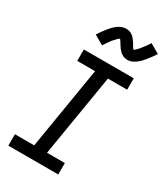

<svg xmlns="http://www.w3.org/2000/svg" viewBox="-235 -1070 1005 1166"><g transform="rotate(30 267.5 -487.0)"><path d="M377 0H27V-80H162L257 -655H132V-735H482V-655H347L252 -80H377ZM215 -812 149 -850Q160 -867 171 -882Q182 -897 191.5 -909Q201 -921 210.5 -931Q220 -941 233 -951Q246 -961 261 -967Q276 -973 291 -973Q296 -973 301 -972.5Q306 -972 311 -971Q316 -970 320 -968.5Q324 -967 328 -964.5Q332 -962 336 -959.5Q340 -957 343.5 -954Q347 -951 349.5 -947.5Q352 -944 355.5 -940.5Q359 -937 361.5 -933Q364 -929 366.5 -925.5Q369 -922 371.5 -918.5Q374 -915 375.5 -911.5Q377 -908 380.5 -902.5Q384 -897 386.5 -893.5Q389 -890 392 -886.5Q395 -883 395 -882H391L395 -885Q399 -887 402 -889.5Q405 -892 408 -895Q411 -898 412.5 -900Q414 -902 416 -904Q418 -906 420 -908Q422 -910 424.5 -912.5Q427 -915 428.5 -917.5Q430 -920 432.5 -923Q435 -926 437 -929Q439 -932 442 -935.5Q445 -939 447.5 -942.5Q450 -946 452.5 -949.5Q455 -953 457.5 -957Q460 -961 463.5 -965.5Q467 -970 469 -974L535 -936Q524 -918 513 -903.5Q502 -889 492.5 -877Q483 -865 473.5 -855Q464 -845 451 -835Q438 -825 423 -818.5Q408 -812 393 -812Q388 -812 383 -813Q378 -814 373 -815Q368 -816 364 -817.5Q360 -819 356 -821.5Q352 -824 348 -826.5Q344 -829 340.5 -832Q337 -835 334.5 -838.5Q332 -842 328.5 -845.5Q325 -849 322.5 -852.5Q320 -856 317.5 -860Q315 -864 312.5 -867.5Q310 -871 308 -874.5Q306 -878 303 -883Q300 -888 297 -892Q294 -896 291.5 -899.5Q289 -903 289 -904H293Q293 -903 289 -901Q285 -899 282 -896.5Q279 -894 276 -891Q273 -888 271 -886Q269 -884 267.5 -882Q266 -880 264 -878Q262 -876 259.5 -873.5Q257 -871 255 -868.5Q253 -866 250.5 -863Q248 -860 246 -857Q244 -854 241.5 -850.5Q239 -847 236.5 -843.5Q234 -840 231.5 -836.5Q229 -833 226.5 -829Q224 -825 220.5 -820.5Q217 -816 215 -812Z"/></g></svg>

Font: Iosevka Medium Oblique
Style: Regular
Weight: 500
Italic angle: -9°
Monospace: yes
Designer: Belleve Invis
Foundry: Belleve Invis
Version: Version 32.5.0; ttfautohint (v1.8.4)